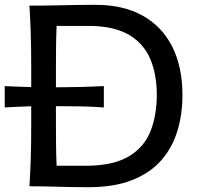

<svg xmlns="http://www.w3.org/2000/svg" viewBox="-33 -780 835 804"><path d="M90.3 0Q94.2 -62.5 95.9 -120.8Q97.7 -179.2 97.7 -249.5V-335Q71.3 -334 43.5 -333Q15.6 -332 -13.2 -330.1V-419.4Q15.6 -418 43.5 -417Q71.3 -416 97.7 -415.5V-503.9Q97.7 -575.2 95.9 -634Q94.2 -692.9 90.3 -756.3Q163.1 -756.3 229.5 -758.1Q295.9 -759.8 366.7 -759.8Q483.4 -759.8 564.7 -714.4Q646 -668.9 688.5 -584.2Q731 -499.5 731 -381.3Q731 -301.3 709.7 -231.4Q688.5 -161.6 642.1 -108.6Q595.7 -55.7 520.5 -25.9Q445.3 3.9 337.4 3.9Q265.6 3.9 209.2 2Q152.8 0 90.3 0ZM204.1 -85.9H337.9Q447.3 -88.4 509.5 -127Q571.8 -165.5 597.7 -231.7Q623.5 -297.9 623.5 -382.8Q623.5 -469.7 595.9 -533.7Q568.4 -597.7 508.1 -633.5Q447.8 -669.4 349.1 -671.4H204.1Q202.1 -627 201.7 -582Q201.2 -537.1 201.2 -483.4V-414.6H219.2Q259.8 -414.6 306.2 -415.8Q352.5 -417 401.9 -419.4V-330.1Q352.5 -333.5 306.2 -334.5Q259.8 -335.4 219.2 -335.4H201.2V-270.5Q201.2 -218.3 201.7 -174.3Q202.1 -130.4 204.1 -85.9Z"/></svg>

Font: Pinar-DS2-FD Medium
Style: Regular
Weight: 500
Designer: Amin Abedi
Version: Version 3.000